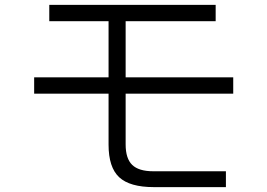

<svg xmlns="http://www.w3.org/2000/svg" viewBox="-20 -762 1096 787"><path d="M936 -378H495V-170Q495 -112 522 -86Q549 -60 608 -60H906V5H611Q512 5 468.5 -35.5Q425 -76 425 -169V-378H120V-445H425V-675H182V-742H864V-675H495V-445H936Z"/></svg>

Font: PlemolJP
Style: Regular
Weight: 400
Monospace: yes
Version: v2.0.4; ttfautohint (v1.8.4.7-5d5b-dirty) -l 6 -r 45 -G 200 